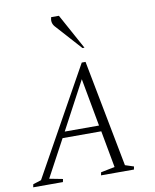

<svg xmlns="http://www.w3.org/2000/svg" viewBox="-104 -880 766 948"><g transform="rotate(-10 279.0 -406.0)"><path d="M-15 0 -12 -15 29 -28 328 -565H347L450 -29L493 -15L490 0H325L328 -15L398 -29L364 -214H170L70 -28L137 -15L134 0ZM186 -244H358L314 -484ZM344 -635 227 -765Q210 -785 218 -812H257L354 -635Z"/></g></svg>

Font: Spectral SC ExtraLight
Style: Italic
Weight: 275
Italic angle: -10°
Designer: Jean-Baptiste Levee
Foundry: Production Type
Version: Version 2.001